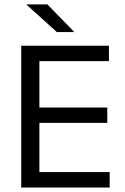

<svg xmlns="http://www.w3.org/2000/svg" viewBox="-20 -845 563 865"><path d="M75.6 0V-639H157.5V0ZM100.2 0V-69.7H474.1V0ZM122.5 -291.5V-360.4H463.4V-291.5ZM99.6 -569.7V-639H470.8V-569.7ZM193.6 -825.1 314.2 -701.3V-700.4H236.3L99.7 -823.7V-825.1Z"/></svg>

Font: Anek Tamil Medium
Style: Regular
Weight: 500
Designer: Aadarsh Rajan (Tamil), Yesha Goshar (Latin)
Foundry: Ek Type
Version: Version 1.003